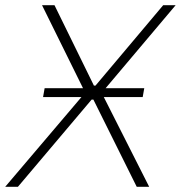

<svg xmlns="http://www.w3.org/2000/svg" viewBox="-45 -720 697 740"><path d="M121 -346H269L-25 0H24L308 -336H315L482 0H530L355 -346H505L511 -380H362L632 -700H584L323 -390H317L165 -700H117L275 -380H127Z"/></svg>

Font: Fixel Display 20240404 ExLight
Style: Italic
Weight: 200
Italic angle: -10°
Designer: AlfaBravo + MacPaw
Foundry: Kyrylo Tkachov, Marchela Mozhyna, Serhii Makarenko, Maria Weinstein, Zakhar Kryvoshyya
Version: Version 1.211;Glyphs 3.2 (3225)